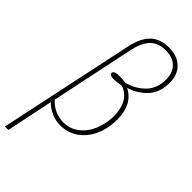

<svg xmlns="http://www.w3.org/2000/svg" viewBox="-313 -813 1112 1112"><g transform="rotate(45 243.0 -257.0)"><path d="M171 -590Q189 -675 231 -715Q273 -755 344 -755Q412 -755 451.5 -717Q491 -679 491 -613Q491 -531 445 -483.5Q399 -436 338 -418V-417Q381 -396 404 -353Q427 -310 427 -247Q427 -175 400.5 -116Q374 -57 326 -23.5Q278 10 215 10Q176 10 141.5 -6Q107 -22 83 -47L23 241H-5ZM399 -249Q397 -373 307 -405Q273 -398 244 -398Q229 -398 220.5 -403Q212 -408 212 -416Q212 -425 224 -430Q236 -435 258 -435Q286 -435 310 -431Q377 -450 420 -494.5Q463 -539 463 -613Q463 -666 431.5 -698Q400 -730 343 -730Q280 -730 246 -694Q212 -658 197 -588L89 -73Q115 -44 148 -29.5Q181 -15 216 -15Q271 -15 312.5 -47Q354 -79 376.5 -133Q399 -187 399 -249Z"/></g></svg>

Font: Noto Serif NarrowThin
Style: Italic
Weight: 250
Width: 4
Italic angle: -12°
Designer: Monotype Design Team
Foundry: Monotype Imaging Inc.
Version: Version 1.001